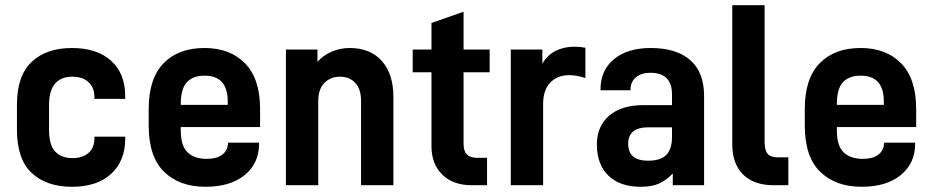

<svg xmlns="http://www.w3.org/2000/svg" viewBox="-20 -710 3577 736"><path d="M45 -212V-309Q45 -420 101.5 -473Q158 -526 256 -526Q352 -526 406 -477Q460 -428 460 -341V-331H342V-337Q342 -374 319.5 -395Q297 -416 258 -416Q168 -416 168 -307V-213Q168 -154 191.5 -129Q215 -104 258 -104Q297 -104 319.5 -124Q342 -144 342 -180V-186H460V-179Q460 -93 406 -43.5Q352 6 256 6Q158 6 101.5 -47Q45 -100 45 -212Z M673 -223V-209Q673 -151 699 -126Q725 -101 773 -101Q810 -101 831 -116.5Q852 -132 854 -160L855 -163H973V-158Q973 -84 918 -39Q863 6 768 6Q668 6 609 -51.5Q550 -109 550 -229V-292Q550 -409 607 -467.5Q664 -526 764 -526Q862 -526 919.5 -467Q977 -408 977 -292V-223ZM673 -311V-308H853V-321Q853 -420 764 -420Q720 -420 696.5 -395Q673 -370 673 -311Z M1076 -520H1197V-473Q1220 -499 1252.5 -512.5Q1285 -526 1320 -526Q1400 -526 1444 -476Q1488 -426 1488 -339V0H1364V-324Q1364 -368 1342 -392Q1320 -416 1283 -416Q1247 -416 1223.5 -392Q1200 -368 1200 -324V0H1076Z M1757 -433V-158Q1757 -105 1808 -105H1847V0H1788Q1717 0 1675.5 -40.5Q1634 -81 1634 -150V-433H1562V-520H1634V-622L1757 -665V-520H1857V-433Z M1938 -520H2059V-466Q2078 -499 2110 -515Q2142 -531 2182 -531Q2205 -531 2224 -527V-411Q2189 -422 2162 -422Q2117 -422 2089.5 -393.5Q2062 -365 2062 -312V0H1938Z M2679 -342V0H2559V-45Q2533 -18 2505.5 -6Q2478 6 2436 6Q2356 6 2312 -37Q2268 -80 2268 -156Q2268 -226 2315 -266.5Q2362 -307 2446 -307H2556V-348Q2556 -431 2473 -431Q2438 -431 2417.5 -413.5Q2397 -396 2397 -367V-364H2282V-368Q2282 -441 2334 -483.5Q2386 -526 2474 -526Q2573 -526 2626 -479.5Q2679 -433 2679 -342ZM2556 -185V-222H2466Q2388 -222 2388 -159Q2388 -94 2464 -94Q2513 -94 2534.5 -116.5Q2556 -139 2556 -185Z M2787 -158V-690H2911V-166Q2911 -134 2922.5 -120.5Q2934 -107 2960 -107H3002V0H2945Q2870 0 2828.5 -41Q2787 -82 2787 -158Z M3188 -223V-209Q3188 -151 3214 -126Q3240 -101 3288 -101Q3325 -101 3346 -116.5Q3367 -132 3369 -160L3370 -163H3488V-158Q3488 -84 3433 -39Q3378 6 3283 6Q3183 6 3124 -51.5Q3065 -109 3065 -229V-292Q3065 -409 3122 -467.5Q3179 -526 3279 -526Q3377 -526 3434.5 -467Q3492 -408 3492 -292V-223ZM3188 -311V-308H3368V-321Q3368 -420 3279 -420Q3235 -420 3211.5 -395Q3188 -370 3188 -311Z"/></svg>

Font: D-DIN
Style: DIN-Bold
Weight: 700
Designer: Charles Nix
Foundry: Datto Inc.
Version: Version 1.00